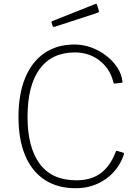

<svg xmlns="http://www.w3.org/2000/svg" viewBox="-20 -988 735 1018"><path d="M375 -752Q421 -752 464.5 -736Q508 -720 543.5 -692.5Q579 -665 602 -630Q625 -595 629 -556Q630 -552 629 -550.5Q628 -549 624 -549L588 -545Q585 -544 583.5 -546Q582 -548 581 -552Q564 -623 508.5 -666.5Q453 -710 377 -710Q255 -710 190.5 -622.5Q126 -535 126 -368Q126 -207 190.5 -119.5Q255 -32 385 -32Q463 -32 514 -69.5Q565 -107 595 -186Q597 -189 601 -188L635 -178Q637 -177 637.5 -175.5Q638 -174 637 -171Q627 -138 609 -110Q591 -82 567 -60Q543 -38 513.5 -22Q484 -6 450.5 2Q417 10 381 10Q285 10 217 -34.5Q149 -79 113.5 -163.5Q78 -248 78 -368Q78 -489 113.5 -575Q149 -661 215.5 -706.5Q282 -752 375 -752ZM494 -964 504 -932Q507 -924 497 -920L270 -846Q266 -845 263.5 -846Q261 -847 259 -851L254 -866Q251 -874 257 -876L486 -967Q492 -969 494 -964Z"/></svg>

Font: Libre Franklin Thin Thin
Style: Regular
Weight: 250
Version: Version 3.000